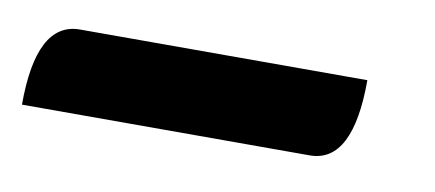

<svg xmlns="http://www.w3.org/2000/svg" viewBox="-28 -361 462 204"><g transform="rotate(10 203.0 -258.5)"><path d="M310.5 -213.9H0Q0 -303.2 46.9 -303.2H356.9Q356.9 -213.9 310.5 -213.9Z"/></g></svg>

Font: ALMAS
Style: Bold
Weight: 700
Designer: ALMAS Font/ by Husham Jawad Kadhim, derived from the Bainsely font by/ Paul James MIller
Foundry: High-Logic / Made with FontCreator
Version: Version 1.411;September 19, 2021;FontCreator 14.0.0.2814 32-